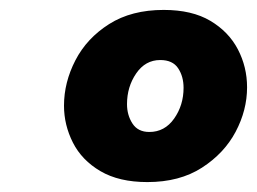

<svg xmlns="http://www.w3.org/2000/svg" viewBox="-20 -772 518 387"><path d="M277 -405Q220 -405 182.5 -427Q145 -449 127 -484.5Q109 -520 109 -559Q109 -606 132 -650.5Q155 -695 200 -723.5Q245 -752 310 -752Q367 -752 404 -730Q441 -708 459.5 -672.5Q478 -637 478 -596Q478 -550 455 -506.5Q432 -463 387 -434Q342 -405 277 -405ZM281 -506Q312 -506 331 -533Q350 -560 350 -595Q350 -618 339 -634.5Q328 -651 303 -651Q273 -651 254.5 -624Q236 -597 236 -562Q236 -540 247 -523Q258 -506 281 -506Z"/></svg>

Font: Be Vietnam Pro ExtraBold
Style: Italic
Weight: 800
Italic angle: -12°
Designer: Lam Bao, Tony Le, Vietanh Nguyen
Foundry: Yellow Type Foundry
Version: Version 1.002; ttfautohint (v1.8.3)